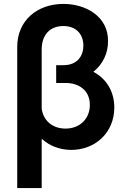

<svg xmlns="http://www.w3.org/2000/svg" viewBox="-20 -757 648 981"><path d="M304 -737C171 -737 67 -653 68 -515V204H193V-45L196 -46C234 -11 285 8 343 9C468 9 564 -80 564 -208C564 -289 524 -355 457 -390C505 -428 533 -486 532 -548C533 -671 421 -737 304 -737ZM193 -203V-504C193 -581 237 -624 304 -624C368 -624 406 -583 406 -524C406 -475 378 -423 302 -424H267V-333H313C383 -334 439 -295 439 -222C440 -153 390 -100 315 -100C245 -100 200 -144 193 -203Z"/></svg>

Font: Wafeq Semi Bold
Style: Regular
Weight: 600
Designer: Rasmus Andersson & Azza Alameddine
Foundry: Google & TypeTogether
Version: Version 3.000;January 28, 2025;FontCreator 15.0.0.3014 64-bi